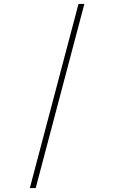

<svg xmlns="http://www.w3.org/2000/svg" viewBox="-20 -820 580 982"><path d="M132.5 142 381.5 -800H411.5L162.5 142Z"/></svg>

Font: Trispace Expanded Thin
Style: Regular
Weight: 100
Width: 7
Designer: Tyler Finck
Foundry: Etcetera Type Company
Version: Version 1.210; ttfautohint (v1.8.3)